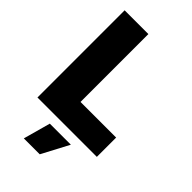

<svg xmlns="http://www.w3.org/2000/svg" viewBox="-283 -817 1133 1133"><g transform="rotate(45 283.5 -250.5)"><path d="M45.4 0V-727.5H243.7V-161.1H541V0ZM159.2 227.5 206.1 57.6H381.8L292 227.5Z"/></g></svg>

Font: Inter 17pt Black
Style: Regular
Weight: 900
Version: Version 4.001;git-66647c0bb